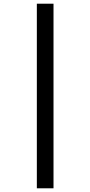

<svg xmlns="http://www.w3.org/2000/svg" viewBox="-20 -852 487 1037"><path d="M179 -832H269V165H179Z"/></svg>

Font: Noto Sans Gurmukhi Condensed SemiBold
Style: Regular
Weight: 600
Width: 3
Designer: Jelle Bosma - Monotype Design Team
Foundry: Monotype Imaging Inc.
Version: Version 2.004; ttfautohint (v1.8.4.7-5d5b)